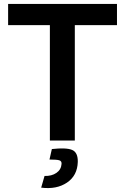

<svg xmlns="http://www.w3.org/2000/svg" viewBox="-20 -710 632 970"><path d="M571 -690V-583H358V0H232V-583H21V-690ZM242 43Q315 35 344.5 47.5Q374 60 373 108Q371 177 318.5 212.5Q266 248 188 238L205 179Q241 180 265 163.5Q289 147 291 118Q292 104 280 100Q268 96 230 96Z"/></svg>

Font: Exo 2 Semi Bold
Style: Regular
Weight: 600
Designer: Natanael Gama
Version: Version 1.001;PS 001.001;hotconv 1.0.88;makeotf.lib2.5.64775